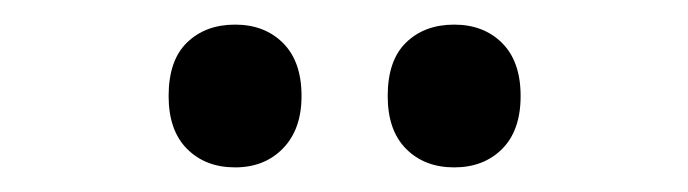

<svg xmlns="http://www.w3.org/2000/svg" viewBox="-20 -757 559 156"><path d="M171 -737Q195 -737 210 -722Q225 -707 225 -679Q225 -652 210 -636.5Q195 -621 171 -621Q147 -621 132 -636Q117 -651 117 -679Q117 -708 132 -722.5Q147 -737 171 -737ZM349 -737Q373 -737 388 -722Q403 -707 403 -679Q403 -651 388 -636Q373 -621 349 -621Q325 -621 310 -636Q295 -651 295 -679Q295 -708 310 -722.5Q325 -737 349 -737Z"/></svg>

Font: Noto Sans Display Medium Narrow
Style: Regular
Weight: 500
Width: 4
Designer: Monotype Design team
Foundry: Monotype Imaging Inc.
Version: Version 1.000